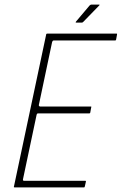

<svg xmlns="http://www.w3.org/2000/svg" viewBox="-20 -820 532 840"><path d="M44 0Q42 0 41 -1Q40 -2 41 -4L182 -669Q182 -673 187 -673H490Q492 -673 492 -672Q492 -671 492 -669L488 -647Q487 -645 486.5 -644Q486 -643 484 -643H216Q212 -643 210.5 -641Q209 -639 208 -636L150 -361Q149 -359 151 -356.5Q153 -354 155 -354H377Q379 -354 379.5 -353Q380 -352 379 -350L375 -328Q375 -327 374 -325.5Q373 -324 371 -324H148Q144 -324 142.5 -322.5Q141 -321 140 -317L81 -38Q80 -34 80.5 -31.5Q81 -29 86 -29H353Q355 -29 355.5 -28.5Q356 -28 356 -26L351 -4Q350 -2 349.5 -1Q349 0 347 0ZM338 -721H314Q311 -721 311 -722.5Q311 -724 312 -725L372 -796Q374 -798 376 -799Q378 -800 380 -800H413Q415 -800 415.5 -799Q416 -798 414 -796L344 -724Q343 -723 341.5 -722Q340 -721 338 -721Z"/></svg>

Font: Glory Thin Thin
Style: Italic
Weight: 250
Italic angle: -12°
Version: Version 1.011